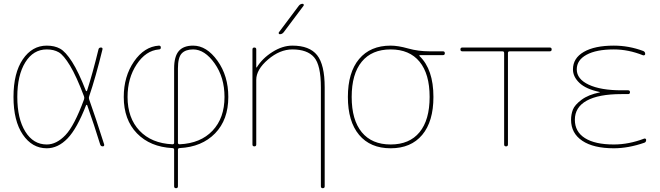

<svg xmlns="http://www.w3.org/2000/svg" viewBox="-20 -770 3470 1010"><path d="M226 -510Q155 -510 113 -442Q71 -374 71 -260Q71 -146 113 -78Q155 -10 226 -10Q277 -10 324 -59Q371 -108 422 -247Q425 -255 422 -263Q382 -369 348.5 -424.5Q315 -480 289 -495Q263 -510 226 -510ZM226 10Q149 10 100 -62Q51 -134 51 -260Q51 -386 100 -458Q149 -530 226 -530Q267 -530 296 -514Q325 -498 359 -445Q393 -392 432 -292Q433 -290 435 -290.5Q437 -291 438 -293Q467 -383 498 -510Q500 -520 511 -520Q521 -520 519 -510Q483 -363 449 -263Q446 -255 449 -247Q483 -152 528 -10Q529 -6 527 -3Q525 0 521 0Q510 0 507 -10Q476 -111 439 -216Q438 -218 436 -218.5Q434 -219 433 -217Q385 -93 335 -41.5Q285 10 226 10Z M916 -410V-19Q916 -11 925 -11Q1035 -16 1098 -82.5Q1161 -149 1161 -260Q1161 -363 1109 -436.5Q1057 -510 996 -510Q956 -510 936 -489Q916 -468 916 -410ZM887 9Q770 3 700.5 -68.5Q631 -140 631 -260Q631 -368 685 -446.5Q739 -525 816 -530Q826 -530 826 -520Q826 -510 816 -510Q747 -504 699 -431.5Q651 -359 651 -260Q651 -149 714 -82.5Q777 -16 887 -11Q896 -11 896 -19V-410Q896 -473 920.5 -501.5Q945 -530 996 -530Q1067 -530 1124 -450.5Q1181 -371 1181 -260Q1181 -140 1111.5 -68.5Q1042 3 925 9Q916 9 916 18V210Q916 220 906 220Q896 220 896 210V18Q896 9 887 9Z M1308 -10V-510Q1308 -520 1318 -520Q1328 -520 1328 -510V-416Q1328 -415 1329 -415Q1331 -415 1331 -416Q1360 -463 1413 -496.5Q1466 -530 1518 -530Q1608 -530 1648 -480Q1688 -430 1688 -310V210Q1688 220 1678 220Q1668 220 1668 210V-310Q1668 -428 1632 -469Q1596 -510 1518 -510Q1452 -510 1390 -457Q1328 -404 1328 -350V-10Q1328 0 1318 0Q1308 0 1308 -10ZM1452 -590Q1448 -590 1446.5 -593.5Q1445 -597 1447 -600L1552 -740Q1560 -750 1572 -750Q1576 -750 1577.5 -746.5Q1579 -743 1577 -740L1472 -600Q1464 -590 1452 -590Z M2187 -445.5Q2134 -510 2035 -510Q1936 -510 1883 -445.5Q1830 -381 1830 -260Q1830 -139 1883 -74.5Q1936 -10 2035 -10Q2134 -10 2187 -74.5Q2240 -139 2240 -260Q2240 -381 2187 -445.5ZM2035 -530Q2074 -530 2127 -515Q2180 -500 2240 -500H2310Q2320 -500 2320 -490Q2320 -480 2310 -480H2189Q2187 -480 2186 -478Q2185 -476 2187 -475Q2260 -405 2260 -260Q2260 -131 2201 -60.5Q2142 10 2035 10Q1928 10 1869 -60.5Q1810 -131 1810 -260Q1810 -389 1869 -459.5Q1928 -530 2035 -530Z M2412 -500Q2402 -500 2402 -510Q2402 -520 2412 -520H2872Q2882 -520 2882 -510Q2882 -500 2872 -500H2661Q2652 -500 2652 -491V-10Q2652 0 2642 0Q2632 0 2632 -10V-491Q2632 -500 2623 -500Z M3135 -284Q3136 -284 3136 -285Q3136 -286 3135 -286Q3063 -301 3028.5 -333.5Q2994 -366 2994 -405Q2994 -464 3051 -497Q3108 -530 3209 -530Q3288 -530 3363 -502Q3374 -498 3374 -486Q3374 -482 3370.5 -480Q3367 -478 3363 -479Q3286 -510 3209 -510Q3117 -510 3065.5 -482Q3014 -454 3014 -405Q3014 -354 3077 -324.5Q3140 -295 3249 -295H3284Q3294 -295 3294 -285Q3294 -275 3284 -275H3249Q3129 -275 3066.5 -240.5Q3004 -206 3004 -140Q3004 -77 3057 -43.5Q3110 -10 3209 -10Q3288 -10 3369 -41Q3373 -42 3376 -40Q3379 -38 3379 -34Q3379 -22 3369 -19Q3285 10 3209 10Q3102 10 3043 -29.5Q2984 -69 2984 -140Q2984 -168 2993.5 -193Q3003 -218 3039 -245Q3075 -272 3135 -284Z"/></svg>

Font: Rounded Mplus 1c Thin
Style: Regular
Weight: 250
Version: Version 1.059.20150529